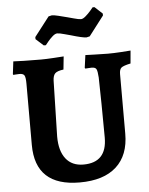

<svg xmlns="http://www.w3.org/2000/svg" viewBox="-60 -937 774 998"><g transform="rotate(-5 327.5 -438.5)"><path d="M343 -79Q465 -79 465 -209Q465 -286 463.5 -384.5Q462 -483 461 -523Q459 -556 453.5 -566.5Q448 -577 429 -577Q419 -577 409.5 -576Q400 -575 396 -575L393 -579L402 -645Q415 -645 450 -643.5Q485 -642 519 -642Q551 -642 589 -644.5Q627 -647 638 -648L632 -581Q594 -573 583.5 -564Q573 -555 573 -531V-220Q573 -108 507 -48Q441 12 316 12Q84 12 84 -204V-523Q84 -556 78 -566.5Q72 -577 52 -577Q42 -577 32.5 -576Q23 -575 20 -575L18 -579L26 -645Q40 -644 81.5 -643Q123 -642 170 -642Q196 -642 236 -644.5Q276 -647 289 -648L282 -580Q250 -576 238.5 -565Q227 -554 226 -527L219 -236Q219 -161 251 -120Q283 -79 343 -79ZM151 -761 229 -862 246 -866Q258 -866 280.5 -860.5Q303 -855 326 -849Q331 -848 357.5 -840.5Q384 -833 396 -833Q406 -833 420.5 -845.5Q435 -858 446.5 -871.5Q458 -885 461 -889H471L511 -852V-842L433 -740L416 -736Q396 -736 336 -754Q331 -755 304.5 -762.5Q278 -770 266 -770Q255 -770 241 -757.5Q227 -745 216 -731.5Q205 -718 202 -714H191L151 -750Z"/></g></svg>

Font: Sahitya
Style: Bold
Weight: 700
Designer: Juan Pablo del Peral
Foundry: Juan Pablo del Peral (http://www.huertatipografica.com)
Version: Version 1.001;PS 001.000;hotconv 1.0.70;makeotf.lib2.5.58329